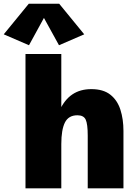

<svg xmlns="http://www.w3.org/2000/svg" viewBox="-78 -1027 729 1047"><path d="M61 0V-732.4H256.3V-403.8L247.6 -425.8Q273.9 -483.4 316.7 -512.2Q359.4 -541 419.9 -541Q485.4 -541 523.7 -510.7Q562 -480.5 578.6 -428.7Q595.2 -377 595.2 -313V0H400.4V-287.6Q400.4 -350.6 389.4 -374.5Q378.4 -398.4 344.2 -398.4Q295.9 -398.4 276.1 -359.1Q256.3 -319.8 256.3 -241.2V0ZM80.1 -780.3 -57.6 -839.8 79.1 -1006.8H244.6L381.3 -839.8L243.7 -780.3L161.6 -929.2Z"/></svg>

Font: Schibsted Grotesk Black
Style: Regular
Weight: 900
Designer: Bakken & Baeck AS, Henrik Kongsvoll
Foundry: Schibsted ASA
Version: Version 1.100;gftools[0.9.25]